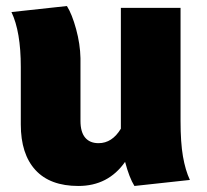

<svg xmlns="http://www.w3.org/2000/svg" viewBox="-20 -597 686 637"><path d="M426 20Q409 -7 395 -60Q339 20 240 20Q146 20 97.5 -33Q49 -86 49 -184V-375Q49 -492 18 -557L202 -577Q219 -550 232.5 -500.5Q246 -451 247 -404V-196Q247 -159 262.5 -140.5Q278 -122 307 -122Q352 -122 381 -170V-172V-571H579V-196Q579 -124 587 -78Q595 -32 610 0Z"/></svg>

Font: FiraGO Heavy
Style: Regular
Weight: 900
Designer: bBox Type
Foundry: bBox Type GmbH
Version: Version 1.001